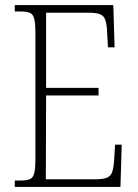

<svg xmlns="http://www.w3.org/2000/svg" viewBox="-20 -734 540 754"><path d="M38 0V-25H61Q85 -25 97.5 -30.5Q110 -36 114.5 -54Q119 -72 119 -108V-605Q119 -642 114.5 -660Q110 -678 97.5 -683.5Q85 -689 61 -689H38V-714H425L430 -548H404L401 -601Q400 -635 394.5 -653Q389 -671 374.5 -677.5Q360 -684 329 -684H161V-389H367V-359H161L160 -30H356Q386 -30 400.5 -36.5Q415 -43 420.5 -58.5Q426 -74 428 -102L432 -166H458L453 0Z"/></svg>

Font: Noto Serif Sinhala Condensed ExtraLight
Style: Regular
Weight: 200
Width: 3
Designer: Jelle Bosma - Monotype Design Team
Foundry: Monotype Imaging Inc.
Version: Version 2.007; ttfautohint (v1.8.4.7-5d5b)